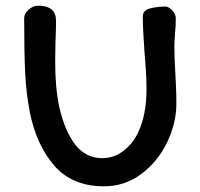

<svg xmlns="http://www.w3.org/2000/svg" viewBox="-20 -653 703 675"><path d="M175 -503 174 -438Q174 -343 188 -279Q208 -189 248 -140Q285 -97 339 -97Q381 -97 414 -122.5Q447 -148 465 -186Q495 -248 495 -339Q495 -394 488 -469Q482 -553 482 -595Q482 -617 508 -623.5Q534 -630 562 -630Q572 -630 585 -617Q598 -604 598 -589Q598 -559 595 -532Q593 -502 593 -490Q593 -452 597 -384Q598 -367 599 -343Q600 -319 600 -288Q600 -220 567.5 -152.5Q535 -85 477 -41.5Q419 2 346 2Q234 2 171 -70.5Q108 -143 85 -258Q72 -324 68.5 -396Q65 -468 65 -589Q65 -605 80.5 -619Q96 -633 114 -633Q177 -633 177 -580Q177 -551 175 -503Z"/></svg>

Font: Itim
Style: Regular
Weight: 400
Designer: Suppakit Chalermlarp
Version: Version 1.002g